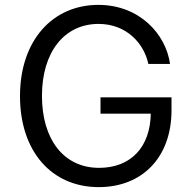

<svg xmlns="http://www.w3.org/2000/svg" viewBox="-20 -757 791 787"><path d="M385 10C562 10 683 -111 683 -305V-358H392V-291H598C596 -155 517 -69 386 -69C241 -69 152 -186 152 -364C152 -544 244 -659 384 -659C500 -659 571 -577 588 -495H677C660 -617 552 -737 383 -737C197 -737 62 -593 62 -363C62 -137 191 10 385 10Z"/></svg>

Font: Wafeq
Style: Regular
Weight: 400
Designer: Rasmus Andersson & Azza Alameddine
Foundry: Google & TypeTogether
Version: Version 3.000;FEAKit 1.0